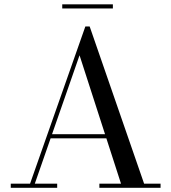

<svg xmlns="http://www.w3.org/2000/svg" viewBox="-20 -890 812 910"><path d="M216 -234.5V-254H540V-234.5ZM405 -764.5 663 -19.5H741V0H451V-19.5H553.5L357 -628L145 -19.5H251V0H31V-19.5H122.5L384.5 -764.5ZM275 -850V-869.5H515V-850Z"/></svg>

Font: Bodoni Moda SC
Style: Regular
Weight: 400
Designer: Owen Earl
Foundry: indestructible type
Version: Version 2.005